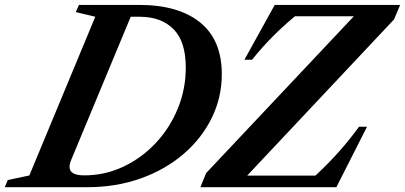

<svg xmlns="http://www.w3.org/2000/svg" viewBox="-85 -782 1692 802"><path d="M-65 0 -52.5 -30 37.5 -49 313 -712 231.5 -731.5 245 -761.5H495.5Q660.5 -761.5 751 -688.2Q841.5 -615 841.5 -472Q841.5 -375.5 799.8 -290Q758 -204.5 682.2 -139.2Q606.5 -74 503.5 -37Q400.5 0 278 0ZM266.5 -49.5Q353.5 -49.5 430.2 -85.8Q507 -122 565.8 -184.8Q624.5 -247.5 657.8 -328.8Q691 -410 691 -499.5Q691 -608.5 639.8 -660.2Q588.5 -712 498.5 -712H461L214 -118Q205.5 -98.5 205.5 -85Q205.5 -49.5 266.5 -49.5ZM752 0 776 -59 1393 -714H1147Q1098.5 -674 1053.8 -629Q1009 -584 968 -532.5H936L1062.5 -761.5H1586.5L1561 -701L947.5 -48.5H1232.5Q1289 -101 1333 -150.8Q1377 -200.5 1414.5 -252.5H1448L1320 0Z"/></svg>

Font: Libre Caslon Text SemiBold Italic
Style: Regular
Weight: 600
Italic angle: -22.583°
Designer: Pablo Impallari, Rodrigo Fuenzalida, Katja Schimmel
Foundry: Pablo Impallari, Rodrigo Fuenzalida
Version: Version 2.000